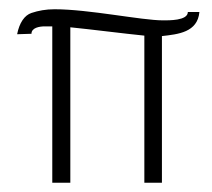

<svg xmlns="http://www.w3.org/2000/svg" viewBox="-20 -395 459 415"><path d="M93 0H132V-336C173 -332 251 -322 292 -318V0H330V-317C365 -321 407 -325 411 -369H386C386 -350 344 -351 332 -351C286 -351 172 -375 98 -375C79 -375 63 -372 48 -367C33 -362 22 -346 17 -321L48 -322C48 -335 65 -338 77 -338H93Z"/></svg>

Font: Comforter
Style: Regular
Weight: 400
Designer: Robert E. Leuschke
Foundry: Robert E. Leuschke
Version: Version 1.013; ttfautohint (v1.8.3)